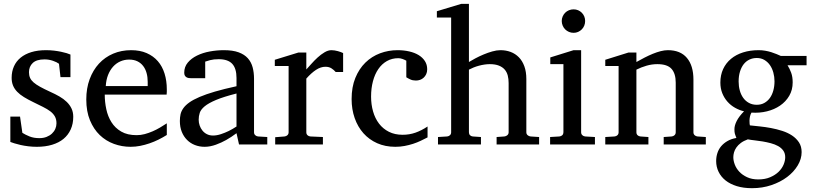

<svg xmlns="http://www.w3.org/2000/svg" viewBox="-20 -757 4263 1006"><path d="M363.8 -145Q363.8 -108.4 350.6 -79.1Q337.4 -49.8 313 -29.5Q288.6 -9.3 252.9 1.5Q217.3 12.2 172.9 12.2Q149.9 12.2 128.2 9.5Q106.4 6.8 88.1 2.7Q69.8 -1.5 55.7 -5.9Q41.5 -10.3 34.2 -13.2V-146H85L97.2 -61Q112.3 -51.3 134.5 -42.2Q156.7 -33.2 186 -33.2Q207.5 -33.2 224.1 -39.8Q240.7 -46.4 252.2 -57.1Q263.7 -67.9 269.8 -81.8Q275.9 -95.7 275.9 -110.8Q275.9 -131.8 267.6 -146.7Q259.3 -161.6 243.7 -173.6Q228 -185.5 205.3 -196.8Q182.6 -208 153.8 -222.2Q126.5 -235.4 105.5 -248.3Q84.5 -261.2 70.1 -276.1Q55.7 -291 48.3 -308.8Q41 -326.7 41 -349.1Q41 -382.3 53 -409.2Q64.9 -436 87.9 -454.8Q110.8 -473.6 144.3 -483.9Q177.7 -494.1 221.2 -494.1Q243.2 -494.1 263.2 -491.7Q283.2 -489.3 299.8 -485.8Q316.4 -482.4 329.1 -478.5Q341.8 -474.6 349.1 -471.2V-353H296.9L289.1 -422.9Q278.3 -431.2 257.3 -438.5Q236.3 -445.8 212.9 -445.8Q171.4 -445.8 151.6 -427Q131.8 -408.2 131.8 -378.9Q131.8 -361.8 137.5 -349.1Q143.1 -336.4 156 -325.2Q168.9 -314 190.2 -302.2Q211.4 -290.5 243.2 -275.9Q269.5 -264.2 291.5 -251.5Q313.5 -238.8 329.6 -223.1Q345.7 -207.5 354.7 -188.5Q363.8 -169.4 363.8 -145Z M854 -49.8Q833 -36.6 810.3 -25.4Q787.6 -14.2 763.4 -5.9Q739.3 2.4 714.4 7.3Q689.5 12.2 664.1 12.2Q618.7 12.2 576.7 -3.2Q534.7 -18.6 502.7 -49.3Q470.7 -80.1 451.4 -126.7Q432.1 -173.3 432.1 -235.8Q432.1 -294.4 449.7 -342Q467.3 -389.6 498.5 -423.6Q529.8 -457.5 572.8 -475.8Q615.7 -494.1 667 -494.1Q713.4 -494.1 748.5 -478.8Q783.7 -463.4 807.1 -436.3Q830.6 -409.2 842.3 -371.3Q854 -333.5 854 -289.1V-275.9Q854 -268.1 853 -261.2H528.8Q528.8 -223.1 536.9 -185.1Q544.9 -147 564 -116.7Q583 -86.4 615.2 -67.6Q647.5 -48.8 695.8 -48.8Q717.3 -48.8 738.3 -54.4Q759.3 -60.1 779.5 -68.8Q799.8 -77.6 818.4 -88.6Q836.9 -99.6 854 -110.8ZM753.9 -328.1Q753.9 -353 748 -374.3Q742.2 -395.5 730.2 -411.1Q718.3 -426.8 700 -435.8Q681.6 -444.8 656.7 -444.8Q631.8 -444.8 610.4 -435.3Q588.9 -425.8 572.5 -407.7Q556.2 -389.6 546.1 -364Q536.1 -338.4 534.2 -306.2H753.9Z M1219.2 -267.1Q1151.9 -250 1112.3 -233.4Q1072.8 -216.8 1052.5 -200Q1032.2 -183.1 1026.6 -165.8Q1021 -148.4 1021 -129.9Q1021 -114.3 1026.1 -99.4Q1031.2 -84.5 1040.8 -72.8Q1050.3 -61 1064.2 -54Q1078.1 -46.9 1096.2 -46.9Q1116.2 -46.9 1137.9 -54.2Q1159.7 -61.5 1177.7 -70.3Q1198.7 -80.6 1219.2 -94.2ZM1232.4 0 1219.2 -59.1Q1192.9 -39.1 1165 -23.4Q1152.8 -16.6 1139.2 -10.3Q1125.5 -3.9 1111.1 1.2Q1096.7 6.3 1081.8 9.3Q1066.9 12.2 1052.2 12.2Q1024.9 12.2 1001.2 2.9Q977.5 -6.3 960 -23.9Q942.4 -41.5 932.4 -66.4Q922.4 -91.3 922.4 -123Q922.4 -141.6 926 -158.2Q929.7 -174.8 940.9 -190.4Q952.1 -206.1 972.4 -220.5Q992.7 -234.9 1025.6 -249Q1058.6 -263.2 1106.2 -277.1Q1153.8 -291 1219.2 -305.2V-348.1Q1219.2 -398.4 1196.8 -422.6Q1174.3 -446.8 1126 -446.8Q1099.6 -446.8 1081.1 -441.9Q1062.5 -437 1055.2 -434.1V-347.2H982.4Q975.6 -347.2 969 -348.1Q962.4 -349.1 957 -352.3Q951.7 -355.5 948.5 -361.1Q945.3 -366.7 945.3 -376Q945.3 -406.7 963.9 -429Q982.4 -451.2 1012.2 -465.8Q1042 -480.5 1079.1 -487.3Q1116.2 -494.1 1153.3 -494.1Q1199.7 -494.1 1230.2 -482.9Q1260.7 -471.7 1278.6 -451.7Q1296.4 -431.6 1303.7 -404.3Q1311 -377 1311 -344.2V-64Q1311 -54.7 1317.1 -48.8Q1323.2 -43 1332 -42L1380.4 -39.1V0Z M1738.8 -379.9Q1729 -391.1 1716.3 -399.2Q1703.6 -407.2 1685.1 -407.2Q1660.6 -407.2 1635.7 -390.9Q1610.8 -374.5 1585 -345.2V-64Q1585 -54.7 1590.8 -48.8Q1596.7 -43 1606 -42L1671.9 -39.1V0H1421.9V-38.1L1471.2 -42Q1480 -43 1486.1 -48.8Q1492.2 -54.7 1492.2 -64V-411.1H1419.9V-443.8L1543.9 -481.9H1585V-393.1Q1595.7 -404.8 1611.1 -422.1Q1626.5 -439.5 1644 -455.6Q1661.6 -471.7 1680.4 -482.9Q1699.2 -494.1 1716.8 -494.1Q1724.6 -494.1 1733.4 -492.7Q1742.2 -491.2 1750.5 -489Q1758.8 -486.8 1765.9 -484.1Q1772.9 -481.4 1777.8 -479V-379.9Z M2220.2 -37.1Q2203.1 -28.3 2184.3 -19.3Q2165.5 -10.3 2144.3 -3.4Q2123 3.4 2099.9 7.8Q2076.7 12.2 2051.3 12.2Q1998.5 12.2 1956.3 -6.6Q1914.1 -25.4 1884.3 -58.8Q1854.5 -92.3 1838.4 -138.2Q1822.3 -184.1 1822.3 -237.8Q1822.3 -300.8 1841.8 -348.6Q1861.3 -396.5 1894.5 -429Q1927.7 -461.4 1971.4 -477.8Q2015.1 -494.1 2063 -494.1Q2095.7 -494.1 2124.3 -487.5Q2152.8 -481 2173.6 -468.3Q2194.3 -455.6 2206.3 -437Q2218.3 -418.5 2218.3 -394Q2218.3 -379.4 2213.1 -368.4Q2208 -357.4 2199.7 -349.9Q2191.4 -342.3 2180.9 -338.6Q2170.4 -335 2159.2 -335Q2142.6 -335 2130.4 -340.6Q2118.2 -346.2 2108.9 -352.1V-439Q2098.6 -444.8 2087.6 -448.5Q2076.7 -452.1 2066.9 -452.1Q2033.7 -452.1 2007.1 -437Q1980.5 -421.9 1962.2 -395Q1943.8 -368.2 1934.1 -331.3Q1924.3 -294.4 1924.3 -251Q1924.3 -209.5 1934.8 -172.9Q1945.3 -136.2 1966.1 -109.1Q1986.8 -82 2017.8 -66.4Q2048.8 -50.8 2089.8 -50.8Q2125 -50.8 2156.5 -61.8Q2188 -72.8 2220.2 -94.2Z M2582 0V-39.1L2623 -42Q2631.8 -43 2638.4 -48.8Q2645 -54.7 2645 -64V-321.8Q2645 -343.3 2640.4 -361.3Q2635.7 -379.4 2624.3 -392.6Q2612.8 -405.8 2593.8 -413.3Q2574.7 -420.9 2545.9 -420.9Q2532.7 -420.9 2518.1 -418.7Q2503.4 -416.5 2489 -412.6Q2474.6 -408.7 2461.2 -403.3Q2447.8 -397.9 2437 -392.1V-64Q2437 -54.7 2442.4 -48.8Q2447.8 -43 2457 -42L2500 -39.1V0H2274.9V-39.1L2322.8 -42Q2332 -43 2337.9 -48.8Q2343.8 -54.7 2343.8 -64V-665H2269V-698.2L2397 -736.8H2437V-432.1Q2450.7 -440.4 2470.7 -451.2Q2490.7 -461.9 2513.4 -471.4Q2536.1 -481 2559.3 -487.5Q2582.5 -494.1 2602.1 -494.1Q2630.9 -494.1 2655.5 -484.9Q2680.2 -475.6 2698.5 -457Q2716.8 -438.5 2727.3 -409.9Q2737.8 -381.3 2737.8 -342.8V-64Q2737.8 -54.7 2744.4 -48.8Q2751 -43 2759.8 -42L2804.7 -39.1V0Z M2862.3 0V-39.1L2911.1 -42Q2920.4 -43 2926.3 -48.8Q2932.1 -54.7 2932.1 -64V-420.9H2863.3V-456.1L2985.4 -494.1H3024.9V-64Q3024.9 -54.7 3031 -48.8Q3037.1 -43 3045.9 -42L3097.2 -39.1V0ZM3045.9 -647Q3045.9 -634.3 3041.3 -622.8Q3036.6 -611.3 3028.3 -603Q3020 -594.7 3009 -589.8Q2998 -585 2985.4 -585Q2972.7 -585 2961.2 -589.8Q2949.7 -594.7 2941.4 -603Q2933.1 -611.3 2928.2 -622.8Q2923.3 -634.3 2923.3 -647Q2923.3 -659.7 2928.2 -670.9Q2933.1 -682.1 2941.4 -690.4Q2949.7 -698.7 2961.2 -703.4Q2972.7 -708 2985.4 -708Q2998 -708 3009 -703.4Q3020 -698.7 3028.3 -690.4Q3036.6 -682.1 3041.3 -670.9Q3045.9 -659.7 3045.9 -647Z M3457.5 0V-39.1L3499.5 -42Q3508.3 -43 3514.4 -48.8Q3520.5 -54.7 3520.5 -64V-324.2Q3520.5 -371.6 3498.5 -396.2Q3476.6 -420.9 3424.3 -420.9Q3395.5 -420.9 3367.7 -412.8Q3339.8 -404.8 3314.5 -392.1V-64Q3314.5 -54.7 3320.3 -48.8Q3326.2 -43 3335.4 -42L3377.4 -39.1V0H3151.4V-39.1L3200.2 -42Q3209.5 -43 3215.3 -48.8Q3221.2 -54.7 3221.2 -64V-411.1H3151.4V-443.8L3273.4 -481.9H3314.5V-432.1Q3335.4 -443.8 3357.2 -455.1Q3378.9 -466.3 3400.4 -475.1Q3421.9 -483.9 3441.9 -489Q3461.9 -494.1 3479.5 -494.1Q3544.9 -494.1 3579.1 -453.6Q3613.3 -413.1 3613.3 -339.8V-64Q3613.3 -54.7 3619.4 -48.8Q3625.5 -43 3634.3 -42L3678.2 -39.1V0Z M4094.2 66.9Q4094.2 46.4 4084 32Q4073.7 17.6 4056.9 8.3Q4040 -1 4018.8 -6.6Q3997.6 -12.2 3975.8 -15.9Q3954.1 -19.5 3933.6 -21.7Q3913.1 -23.9 3898.4 -26.9Q3876.5 -19 3861.8 -8.1Q3847.2 2.9 3838.4 15.6Q3829.6 28.3 3825.9 41.5Q3822.3 54.7 3822.3 66.9Q3822.3 85 3830.1 105.5Q3837.9 126 3854 143.1Q3870.1 160.2 3894.8 171.6Q3919.4 183.1 3953.1 183.1Q3988.8 183.1 4015.4 171.6Q4042 160.2 4059.6 143.1Q4077.1 126 4085.7 105.5Q4094.2 85 4094.2 66.9ZM4038.1 -331.1Q4038.1 -354.5 4032 -376.7Q4025.9 -398.9 4014.2 -415.8Q4002.4 -432.6 3985.1 -442.9Q3967.8 -453.1 3945.3 -453.1Q3924.3 -453.1 3906.7 -444.8Q3889.2 -436.5 3876.7 -420.7Q3864.3 -404.8 3857.2 -381.8Q3850.1 -358.9 3850.1 -330.1Q3850.1 -305.2 3856.2 -283Q3862.3 -260.7 3874.3 -244.1Q3886.2 -227.5 3904.1 -217.8Q3921.9 -208 3945.3 -208Q3967.8 -208 3985.1 -217.8Q4002.4 -227.5 4014.2 -244.1Q4025.9 -260.7 4032 -283.2Q4038.1 -305.7 4038.1 -331.1ZM4106.4 -415Q4117.7 -397 4125.5 -375.7Q4133.3 -354.5 4133.3 -325.2Q4133.3 -285.6 4115.2 -254.9Q4097.2 -224.1 4067.1 -203.6Q4037.1 -183.1 3998.3 -173.6Q3959.5 -164.1 3917.5 -167Q3911.6 -157.2 3909.4 -146Q3907.2 -134.8 3907 -125Q3906.7 -115.2 3907.7 -108.2Q3908.7 -101.1 3909.2 -100.1Q3931.6 -97.7 3960.4 -94.7Q3989.3 -91.8 4019.3 -86.2Q4049.3 -80.6 4078.4 -71.3Q4107.4 -62 4129.9 -47.1Q4152.3 -32.2 4166.3 -11Q4180.2 10.3 4180.2 40Q4180.2 75.7 4159.9 109.6Q4139.6 143.6 4104.5 170.2Q4069.3 196.8 4022 212.9Q3974.6 229 3920.4 229Q3875.5 229 3840.6 218.3Q3805.7 207.5 3781.7 188.5Q3757.8 169.4 3745.1 143.3Q3732.4 117.2 3732.4 86.9Q3732.4 64.9 3738.8 45.2Q3745.1 25.4 3758.3 9.5Q3771.5 -6.3 3791.3 -17.8Q3811 -29.3 3838.4 -34.2Q3835.4 -42 3833.5 -47.1Q3831.5 -52.2 3830.3 -56.9Q3829.1 -61.5 3828.6 -66.7Q3828.1 -71.8 3828.1 -80.1Q3828.1 -99.6 3840.1 -123.3Q3852.1 -147 3878.4 -173.8Q3853.5 -179.7 3831.1 -192.4Q3808.6 -205.1 3791.5 -224.4Q3774.4 -243.7 3764.4 -268.8Q3754.4 -293.9 3754.4 -324.2Q3754.4 -363.8 3769 -395.3Q3783.7 -426.8 3810.1 -448.7Q3836.4 -470.7 3873.3 -482.4Q3910.2 -494.1 3955.1 -494.1Q3972.7 -494.1 3989.5 -491.2Q4006.3 -488.3 4021.2 -483.6Q4036.1 -479 4048.8 -473.6Q4061.5 -468.3 4071.3 -463.9H4206.1V-415Z"/></svg>

Font: Charis SIL Viet
Style: Regular
Weight: 400
Foundry: SIL International
Version: Version 5.000